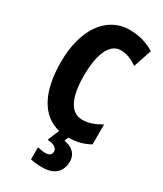

<svg xmlns="http://www.w3.org/2000/svg" viewBox="-235 -810 964 1136"><g transform="rotate(30 247.0 -242.0)"><path d="M382 128C382 79 349 46 292 37L303 10C354 10 404 -2 447 -27V-163C407 -140 366 -122 321 -122C242 -122 199 -202 199 -355C199 -497 238 -593 314 -593C356 -593 392 -577 428 -552L470 -677C417 -709 361 -724 302 -724C137 -724 41 -572 41 -356C41 -152 110 -27 236 3L203 82C245 85 271 99 271 124C271 145 257 157 229 157C214 157 196 154 176 149V232C199 237 225 240 257 240C338 240 382 198 382 128Z"/></g></svg>

Font: Noto Sans Thai Looped ExtraCondensed ExtraBold
Style: Regular
Weight: 800
Width: 2
Designer: Sasikarn Vongin, Ben Mitchell
Foundry: The Fontpad Ltd
Version: Version 1.001